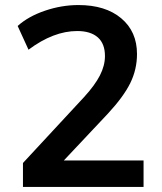

<svg xmlns="http://www.w3.org/2000/svg" viewBox="-20 -741 641 761"><path d="M549 -105V0H71V-95L313 -356Q356 -403 376 -442Q396 -481 396 -519Q396 -568 367.5 -593Q339 -618 286 -618Q192 -618 93 -544L50 -638Q92 -676 158 -698.5Q224 -721 291 -721Q398 -721 460.5 -668.5Q523 -616 523 -527Q523 -466 496.5 -412Q470 -358 408 -291L233 -105Z"/></svg>

Font: Muli
Style: Bold
Weight: 700
Designer: Vernon Adams
Foundry: Vernon Adams
Version: Version 2.001